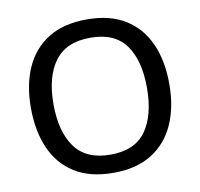

<svg xmlns="http://www.w3.org/2000/svg" viewBox="-81 -811 946 906"><g transform="rotate(-10 392.0 -357.5)"><path d="M723 -358Q723 -247 686 -164.5Q649 -82 575.5 -36Q502 10 392 10Q280 10 206.5 -36Q133 -82 96.5 -165Q60 -248 60 -359Q60 -469 96.5 -551Q133 -633 206.5 -679Q280 -725 393 -725Q502 -725 575.5 -679.5Q649 -634 686 -551.5Q723 -469 723 -358ZM168 -358Q168 -227 222 -152Q276 -77 392 -77Q510 -77 563 -152Q616 -227 616 -358Q616 -489 563 -563Q510 -637 393 -637Q277 -637 222.5 -563Q168 -489 168 -358Z"/></g></svg>

Font: Noto Sans New Tai Lue Medium
Style: Regular
Weight: 500
Version: Version 2.003